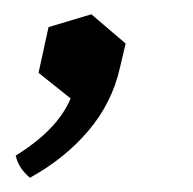

<svg xmlns="http://www.w3.org/2000/svg" viewBox="-20 -129 271 269"><path d="M108 -109 156 -68 148 -34Q137 15 104 54Q71 93 22 120Q6 107 2 89Q31 71 50 51.5Q69 32 79 9L34 -27L48 -91Z"/></svg>

Font: Poltawski Nowy
Style: Italic
Weight: 400
Italic angle: -12°
Designer: Adam Pótawski, Mateusz Machalski, Borys Kosmynka, Ania Wieluska
Foundry: Capitalics.wtf
Version: Version 1.001;gftools[0.9.25]